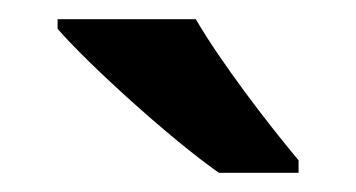

<svg xmlns="http://www.w3.org/2000/svg" viewBox="-20 -786 371 200"><path d="M184 -766H40V-756C72 -719 158 -641 208 -606H291V-619C260 -656 210 -721 184 -766Z"/></svg>

Font: Noto Sans Ol Chiki SemiBold
Style: Regular
Weight: 600
Designer: Monotype Design Team, Lewis McGuffie
Foundry: Monotype Imaging Inc.
Version: Version 2.003